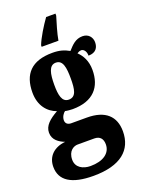

<svg xmlns="http://www.w3.org/2000/svg" viewBox="-194 -846 858 1160"><g transform="rotate(-20 235.5 -266.0)"><path d="M170 -616V-606H278C285 -649 305 -714 317 -753V-766H257C226 -723 186 -658 170 -616ZM199 234C374 234 457 161 457 41C457 -55 399 -111 280 -111H180C161 -111 144 -120 144 -143C144 -165 159 -186 170 -193C180 -190 206 -188 218 -188C352 -188 411 -262 411 -370C411 -429 388 -468 360 -495C367 -499 375 -505 388 -505C399 -505 418 -492 418 -459C467 -459 483 -489 483 -522C483 -554 461 -582 423 -582C378 -582 353 -554 325 -523C293 -541 263 -550 218 -550C83 -550 23 -483 23 -365C23 -280 68 -229 124 -209C71 -179 34 -148 34 -103C34 -55 72 -32 107 -18C34 -11 -12 33 -12 100C-12 188 58 234 199 234ZM216 -250C172 -250 163 -298 163 -364C163 -433 172 -487 217 -487C263 -487 270 -435 270 -365C270 -297 263 -250 216 -250ZM202 172C153 172 110 148 110 99C110 41 148 23 172 23H279C317 23 333 46 333 80C333 137 283 172 202 172Z"/></g></svg>

Font: Noto Serif Georgian ExtraCondensed Black
Style: Regular
Weight: 900
Width: 2
Designer: Monotype Design Team, Akaki Razmadze
Foundry: Google LLC
Version: Version 2.003